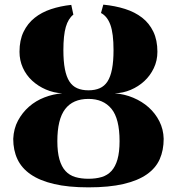

<svg xmlns="http://www.w3.org/2000/svg" viewBox="-20 -736 765 827"><path d="M425 -716Q476 -711 518.5 -697.5Q561 -684 592 -660Q623 -636 640.5 -599.5Q658 -563 658 -513Q658 -475 642.5 -442.5Q627 -410 601.5 -386.5Q576 -363 543 -349Q510 -335 474 -334Q516 -331 554 -315Q592 -299 620.5 -273.5Q649 -248 666.5 -213.5Q684 -179 685 -138Q685 -89 668 -50.5Q651 -12 612.5 15Q574 42 512 56.5Q450 71 361 71Q274 71 212.5 56.5Q151 42 112 15Q73 -12 55 -50.5Q37 -89 37 -138Q39 -182 57.5 -216.5Q76 -251 105 -276.5Q134 -302 171.5 -316.5Q209 -331 248 -334Q211 -336 177.5 -350.5Q144 -365 118.5 -388.5Q93 -412 78.5 -444Q64 -476 64 -513Q64 -563 81.5 -599Q99 -635 129 -659Q159 -683 199.5 -696.5Q240 -710 287 -715L296 -673Q274 -656 263.5 -620Q253 -584 253 -520Q253 -472 259.5 -438.5Q266 -405 279 -385Q292 -365 312.5 -356Q333 -347 361 -347Q389 -347 409.5 -356Q430 -365 443 -385Q456 -405 462.5 -438.5Q469 -472 469 -520Q469 -592 455.5 -629Q442 -666 415 -680ZM361 34Q393 34 418 26.5Q443 19 460 0.5Q477 -18 486 -49.5Q495 -81 495 -128Q495 -225 460 -267.5Q425 -310 361 -310Q294 -310 260.5 -266Q227 -222 227 -128Q227 -81 236 -49.5Q245 -18 262 0.5Q279 19 304 26.5Q329 34 361 34Z"/></svg>

Font: Cafe24 ClassicType
Style: Regular
Weight: 400
Designer: Cafe24 thkim, hmlim, mnelim & 4IR
Foundry: Cafe24
Version: Version 1.000